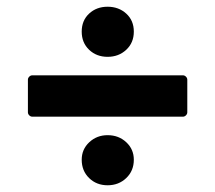

<svg xmlns="http://www.w3.org/2000/svg" viewBox="-20 -611 640 571"><path d="M223 -517Q223 -550 245 -570.5Q267 -591 300 -591Q333 -591 355.5 -570.5Q378 -550 378 -517Q378 -484 355.5 -463Q333 -442 300 -442Q267 -442 245 -463Q223 -484 223 -517ZM76 -264Q71 -264 67 -268Q63 -272 63 -277V-374Q63 -379 67 -383Q71 -387 76 -387H524Q529 -387 533 -383Q537 -379 537 -374V-277Q537 -272 533 -268Q529 -264 524 -264ZM223 -136Q223 -167 245.5 -188Q268 -209 300 -209Q333 -209 355.5 -188Q378 -167 378 -136Q378 -103 355.5 -81.5Q333 -60 300 -60Q267 -60 245 -81.5Q223 -103 223 -136Z"/></svg>

Font: LINE Seed Sans KR Bold
Style: Regular
Weight: 700
Designer: LINE BX Design & Sandoll Inc & Dalton Maag Ltd
Foundry: Sandoll Inc.
Version: Version 1.000